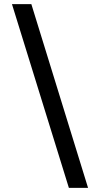

<svg xmlns="http://www.w3.org/2000/svg" viewBox="-20 -760 456 931"><path d="M407 151H314L38 -740H132Z"/></svg>

Font: IBM Plex Sans Medium
Style: Regular
Weight: 500
Designer: Mike Abbink, Paul van der Laan, Pieter van Rosmalen
Foundry: Bold Monday
Version: Version 3.201